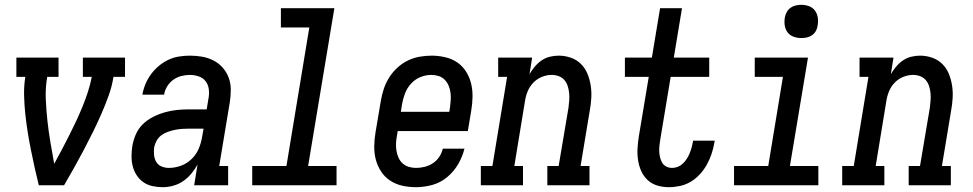

<svg xmlns="http://www.w3.org/2000/svg" viewBox="-20 -769 4040 797"><path d="M141 0Q132 -36 124 -72.5Q116 -109 108.5 -146Q101 -183 95 -220.5Q89 -258 85 -296Q81 -334 80 -372.5Q79 -411 85 -450H48V-530H223V-450H176Q168 -404 170 -358Q172 -312 177 -266.5Q182 -221 189.5 -177Q197 -133 205 -89Q221 -118 236.5 -147.5Q252 -177 267 -206.5Q282 -236 296 -266Q310 -296 322.5 -326.5Q335 -357 345 -388Q355 -419 361 -450H324V-530H499V-450H451Q445 -411 431 -372Q417 -333 400.5 -295.5Q384 -258 365.5 -220.5Q347 -183 327.5 -146Q308 -109 287.5 -72.5Q267 -36 246 0Z M656 8H655Q655 8 655 8Q655 8 655 8Q634 8 613 3.5Q592 -1 575.5 -12.5Q559 -24 548 -40.5Q537 -57 531.5 -77Q526 -97 526 -118.5Q526 -140 529 -161Q533 -186 543.5 -210.5Q554 -235 573 -253.5Q592 -272 616 -284Q640 -296 665 -303Q690 -310 714.5 -312.5Q739 -315 764 -315H838L845 -358Q849 -377 847 -396.5Q845 -416 834.5 -430.5Q824 -445 806 -451.5Q788 -458 768 -458Q751 -458 733 -453.5Q715 -449 699.5 -438Q684 -427 674 -410.5Q664 -394 661 -376H571Q575 -399 584 -420.5Q593 -442 607 -461Q621 -480 639.5 -495.5Q658 -511 679.5 -521Q701 -531 723.5 -534.5Q746 -538 768 -538Q795 -538 820 -533.5Q845 -529 867 -517.5Q889 -506 905 -487.5Q921 -469 929.5 -446Q938 -423 938 -397Q938 -371 934 -345L890 -80H927V0H786L800 -86Q789 -66 774 -48Q759 -30 740 -17Q721 -4 699 2Q677 8 656 8ZM681 -72Q706 -72 731 -81Q756 -90 775.5 -109Q795 -128 805 -152Q815 -176 819 -201L825 -235H764Q750 -235 735.5 -234Q721 -233 706.5 -230Q692 -227 677.5 -222Q663 -217 650.5 -208Q638 -199 630.5 -185.5Q623 -172 620 -158Q618 -142 619.5 -126Q621 -110 628.5 -97Q636 -84 650.5 -78Q665 -72 681 -72Z M1027 0V-80H1169L1264 -655H1146V-735H1368L1259 -80H1377V0Z M1707 8Q1678 8 1650.5 2Q1623 -4 1600 -19Q1577 -34 1562 -57Q1547 -80 1540 -106.5Q1533 -133 1533.5 -162.5Q1534 -192 1539 -221L1561 -351Q1565 -375 1573 -399.5Q1581 -424 1595 -446.5Q1609 -469 1629 -487.5Q1649 -506 1672.5 -517.5Q1696 -529 1721.5 -533.5Q1747 -538 1772 -538Q1800 -538 1828 -531.5Q1856 -525 1878 -510Q1900 -495 1914.5 -472Q1929 -449 1935.5 -422.5Q1942 -396 1941.5 -367Q1941 -338 1936 -309L1922 -225H1631L1628 -207Q1625 -192 1624 -176Q1623 -160 1625.5 -144.5Q1628 -129 1634 -115Q1640 -101 1651 -91Q1662 -81 1676.5 -76.5Q1691 -72 1707 -72Q1725 -72 1743 -76.5Q1761 -81 1777 -91.5Q1793 -102 1803.5 -118Q1814 -134 1818 -152H1908Q1900 -119 1882 -88Q1864 -57 1836.5 -34Q1809 -11 1775 -1.5Q1741 8 1707 8ZM1644 -305H1845L1848 -323Q1850 -338 1851 -354Q1852 -370 1850 -385Q1848 -400 1842 -414Q1836 -428 1825.5 -438.5Q1815 -449 1800.5 -453.5Q1786 -458 1770 -458Q1770 -458 1770 -458Q1770 -458 1770 -458Q1747 -458 1725 -449Q1703 -440 1686.5 -422Q1670 -404 1661.5 -382Q1653 -360 1649 -337Z M1976 0V-80H2024L2085 -450H2048V-530H2189L2178 -461Q2187 -477 2199.5 -492Q2212 -507 2228 -518Q2244 -529 2262.5 -533.5Q2281 -538 2299 -538Q2325 -538 2349.5 -529.5Q2374 -521 2391.5 -503.5Q2409 -486 2418.5 -463Q2428 -440 2432 -414.5Q2436 -389 2434.5 -362.5Q2433 -336 2428 -309L2390 -80H2427V0H2252V-80H2299L2340 -323Q2342 -338 2343 -353.5Q2344 -369 2342.5 -383.5Q2341 -398 2336.5 -412Q2332 -426 2322.5 -437Q2313 -448 2299 -453Q2285 -458 2270 -458Q2249 -458 2228.5 -449.5Q2208 -441 2193 -425Q2178 -409 2170 -389Q2162 -369 2159 -348L2115 -80H2151V0Z M2756 8Q2731 8 2708 1Q2685 -6 2668 -22Q2651 -38 2641.5 -59.5Q2632 -81 2628.5 -105Q2625 -129 2626.5 -154Q2628 -179 2632 -204L2673 -450H2574V-530H2686L2720 -735H2811L2777 -530H2924V-450H2764L2721 -191Q2719 -178 2717.5 -165.5Q2716 -153 2716.5 -140.5Q2717 -128 2720 -115.5Q2723 -103 2729 -93Q2735 -83 2746 -77.5Q2757 -72 2770 -72Q2782 -72 2793.5 -76.5Q2805 -81 2814.5 -90Q2824 -99 2831 -110Q2838 -121 2842.5 -132Q2847 -143 2850.5 -155Q2854 -167 2856 -179Q2856 -180 2856.5 -181.5Q2857 -183 2857 -185H2947Q2946 -182 2946 -180Q2946 -178 2945 -175Q2941 -152 2933.5 -129.5Q2926 -107 2914 -85.5Q2902 -64 2885 -45.5Q2868 -27 2847 -14.5Q2826 -2 2802.5 3Q2779 8 2756 8Z M3027 0V-80H3169L3230 -450H3113V-530H3334L3259 -80H3377V0ZM3306 -611Q3290 -611 3274.5 -616.5Q3259 -622 3249.5 -634.5Q3240 -647 3237.5 -663.5Q3235 -680 3238 -697Q3240 -708 3246 -719Q3252 -730 3262 -737Q3272 -744 3283.5 -746.5Q3295 -749 3306 -749Q3323 -749 3338 -743.5Q3353 -738 3362.5 -725.5Q3372 -713 3374.5 -696.5Q3377 -680 3374 -663Q3373 -652 3367 -641Q3361 -630 3351 -623Q3341 -616 3329.5 -613.5Q3318 -611 3306 -611Z M3476 0V-80H3524L3585 -450H3548V-530H3689L3678 -461Q3687 -477 3699.5 -492Q3712 -507 3728 -518Q3744 -529 3762.5 -533.5Q3781 -538 3799 -538Q3825 -538 3849.5 -529.5Q3874 -521 3891.5 -503.5Q3909 -486 3918.5 -463Q3928 -440 3932 -414.5Q3936 -389 3934.5 -362.5Q3933 -336 3928 -309L3890 -80H3927V0H3752V-80H3799L3840 -323Q3842 -338 3843 -353.5Q3844 -369 3842.5 -383.5Q3841 -398 3836.5 -412Q3832 -426 3822.5 -437Q3813 -448 3799 -453Q3785 -458 3770 -458Q3749 -458 3728.5 -449.5Q3708 -441 3693 -425Q3678 -409 3670 -389Q3662 -369 3659 -348L3615 -80H3651V0Z"/></svg>

Font: Iosevka Curly Slab MdObl
Style: Regular
Weight: 500
Italic angle: -9°
Monospace: yes
Designer: Belleve Invis
Foundry: Belleve Invis
Version: Version 11.0.0; ttfautohint (v1.8.3)